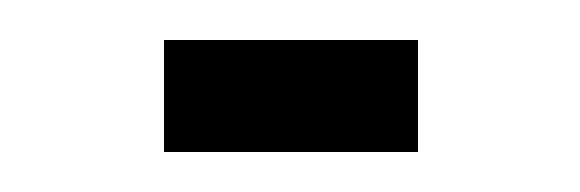

<svg xmlns="http://www.w3.org/2000/svg" viewBox="-20 -641 290 96"><path d="M62 -565H189V-621H62Z"/></svg>

Font: Inconsolata UltraCondensed Thin
Style: Regular
Weight: 100
Width: 1
Monospace: yes
Designer: Raph Levien, Cyreal, Brenton Simpson
Foundry: Raph Levien, Cyreal, Google
Version: Version 3.100